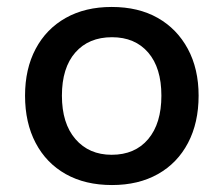

<svg xmlns="http://www.w3.org/2000/svg" viewBox="-20 -523 643 552"><path d="M302 9Q225 9 169 -22.5Q113 -54 82.5 -112Q52 -170 52 -248Q52 -325 82.5 -382.5Q113 -440 169 -471.5Q225 -503 301 -503Q378 -503 433.5 -471.5Q489 -440 520 -382.5Q551 -325 551 -248Q551 -170 520.5 -112Q490 -54 434 -22.5Q378 9 302 9ZM301 -78Q368 -78 406 -123Q444 -168 444 -248Q444 -328 406 -372Q368 -416 302 -416Q235 -416 196.5 -372Q158 -328 158 -248Q158 -168 197 -123Q236 -78 301 -78Z"/></svg>

Font: Nunito Sans 9pt SemiBold
Style: Regular
Weight: 600
Version: Version 3.101;gftools[0.9.27]